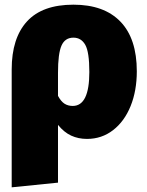

<svg xmlns="http://www.w3.org/2000/svg" viewBox="-20 -574 627 821"><path d="M565 -269Q565 -186 538.5 -120.5Q512 -55 463.5 -17.5Q415 20 352 20Q315 20 284.5 6Q254 -8 228 -40V207L30 227V-277Q30 -411 95.5 -482.5Q161 -554 294 -554Q425 -554 495 -481.5Q565 -409 565 -269ZM362 -266Q362 -352 344.5 -382.5Q327 -413 294 -413Q258 -413 243 -379Q228 -345 228 -263V-164Q241 -140 256 -130.5Q271 -121 291 -121Q362 -121 362 -266Z"/></svg>

Font: FiraGO Heavy
Style: Regular
Weight: 900
Designer: bBox Type
Foundry: bBox Type GmbH
Version: Version 1.001